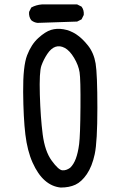

<svg xmlns="http://www.w3.org/2000/svg" viewBox="-20 -842 540 854"><path d="M250 -7.8Q210.9 -11.7 179.7 -39.1Q148.4 -66.4 125 -118.7Q101.6 -170.9 92.8 -244.1Q84 -317.4 83 -432.6Q82 -547.9 100.6 -596.2Q119.1 -644.5 150.4 -672.9Q181.6 -701.2 207 -709Q232.4 -716.8 262.2 -711.9Q292 -707 318.8 -689.5Q345.7 -671.9 371.6 -639.2Q397.5 -606.4 405.3 -559.6Q413.1 -512.7 413.1 -362.3Q413.1 -211.9 401.4 -156.7Q389.6 -101.6 366.2 -67.4Q342.8 -33.2 315.4 -20.5Q288.1 -7.8 250 -7.8ZM292 -95.7Q307.6 -110.4 317.4 -136.7Q327.1 -163.1 332 -201.2Q336.9 -239.3 337.9 -364.3Q338.9 -489.3 334 -520.5Q329.1 -551.8 309.6 -584.5Q290 -617.2 268.1 -628.9Q246.1 -640.6 226.6 -633.8Q207 -627 190.4 -602.1Q173.8 -577.1 164.1 -549.8Q154.3 -522.5 157.2 -420.9Q160.2 -319.3 169.9 -244.1Q179.7 -168.9 210 -127.4Q240.2 -85.9 257.3 -84.5Q274.4 -83 292 -95.7ZM146.5 -740.2Q130.9 -742.2 119.1 -752Q107.4 -767.6 109.4 -789.1L119.1 -808.6Q140.6 -820.3 166 -822.3H323.2L342.8 -812.5Q354.5 -796.9 352.5 -775.4L342.8 -755.9L323.2 -746.1Z"/></svg>

Font: NaikaiFont
Style: Regular-Lite
Weight: 400
Version: Version 1.67